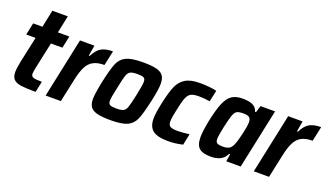

<svg xmlns="http://www.w3.org/2000/svg" viewBox="-63 -1095 2652 1541"><g transform="rotate(20 1262.5 -325.0)"><path d="M66 -96Q66 -125 79 -190L126 -407H46L68 -510H147L178 -658H310L279 -510H377L355 -407H257L209 -182Q201 -145 201 -129Q201 -107 220 -100Q239 -93 294 -93L274 0Q191 0 149 -6Q107 -12 86.5 -32Q66 -52 66 -96Z M468 -510H591L576 -420H584Q612 -477 649 -497.5Q686 -518 747 -518L720 -392Q663 -392 627 -373Q591 -354 569.5 -312.5Q548 -271 533 -200L490 0H360Z M726 -105Q726 -147 748 -255Q773 -373 794.5 -424Q816 -475 862 -496.5Q908 -518 1006 -518Q1080 -518 1120.5 -507.5Q1161 -497 1178.5 -472.5Q1196 -448 1196 -404Q1196 -356 1174 -255Q1148 -136 1126.5 -85.5Q1105 -35 1059 -13.5Q1013 8 916 8Q842 8 801.5 -2.5Q761 -13 743.5 -37Q726 -61 726 -105ZM1044 -255Q1063 -347 1063 -372Q1063 -398 1048.5 -406Q1034 -414 994 -414Q951 -414 933 -404Q915 -394 905 -365Q895 -336 879 -255Q859 -166 859 -138Q859 -112 873.5 -104Q888 -96 928 -96Q971 -96 989 -106Q1007 -116 1017 -145.5Q1027 -175 1044 -255Z M1237 -122Q1237 -171 1257 -262Q1278 -360 1300.5 -412Q1323 -464 1367 -491Q1411 -518 1491 -518Q1573 -518 1634 -504L1613 -407Q1565 -415 1520 -415Q1474 -415 1452 -403.5Q1430 -392 1416.5 -360Q1403 -328 1388 -255Q1371 -179 1371 -149Q1371 -116 1389 -105.5Q1407 -95 1453 -95Q1492 -95 1552 -103L1532 -7Q1469 8 1409 8Q1314 8 1275.5 -23.5Q1237 -55 1237 -122Z M1642 -114Q1642 -160 1661 -258Q1683 -362 1706.5 -417Q1730 -472 1764.5 -495Q1799 -518 1855 -518Q1910 -518 1942 -503Q1974 -488 1984 -452H1992L2010 -510H2134L2026 0H1903L1913 -64H1905Q1883 -22 1849.5 -7Q1816 8 1774 8Q1703 8 1672.5 -18.5Q1642 -45 1642 -114ZM1919 -149Q1933 -178 1950 -251Q1967 -324 1967 -355Q1967 -385 1952.5 -396.5Q1938 -408 1902 -408Q1864 -408 1847 -399Q1830 -390 1818.5 -359.5Q1807 -329 1791 -255Q1783 -218 1778 -189Q1773 -160 1773 -145Q1773 -118 1787 -109.5Q1801 -101 1838 -101Q1870 -101 1889 -112Q1908 -123 1919 -149Z M2246 -510H2369L2354 -420H2362Q2390 -477 2427 -497.5Q2464 -518 2525 -518L2498 -392Q2441 -392 2405 -373Q2369 -354 2347.5 -312.5Q2326 -271 2311 -200L2268 0H2138Z"/></g></svg>

Font: Saira Semi Condensed SemiBold
Style: Italic
Weight: 600
Width: 4
Italic angle: -12°
Designer: Hector Gatti with collaboration of the Omnibus-Type team
Foundry: Omnibus-Type
Version: Version 1.001; ttfautohint (v1.8)